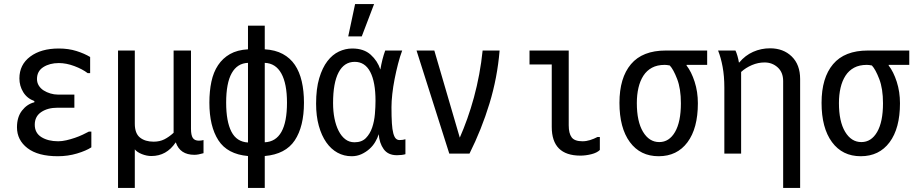

<svg xmlns="http://www.w3.org/2000/svg" viewBox="-20 -776 4540 950"><path d="M64 -146Q64 -197 89 -229Q114 -261 150 -270V-276Q114 -289 95 -320Q76 -351 76 -388Q76 -456 129.5 -496Q183 -536 271 -536Q319 -536 358.5 -523.5Q398 -511 426 -494V-414H414Q388 -434 348 -449Q308 -464 271 -464Q226 -464 194.5 -444Q163 -424 163 -385Q163 -367 172 -352.5Q181 -338 196 -328.5Q211 -319 229.5 -313.5Q248 -308 266 -308H348V-243H264Q216 -243 184 -221.5Q152 -200 152 -159Q152 -118 185 -97.5Q218 -77 268 -77Q287 -77 308.5 -82Q330 -87 350.5 -94Q371 -101 389 -109.5Q407 -118 420 -125H432V-47Q406 -30 361 -16.5Q316 -3 266 -3Q168 -3 116 -43Q64 -83 64 -146Z M564 -526H647V-164Q647 -116 672.5 -95.5Q698 -75 740 -75Q770 -75 793 -86.5Q816 -98 839 -119V-526H925V-139Q925 -107 934 -93.5Q943 -80 964 -80Q976 -80 987 -83V-18Q960 -10 942 -10Q871 -10 850 -71H849Q804 -4 729 -4Q706 -4 682 -13.5Q658 -23 647 -37V154H564Z M1207 -4Q1105 -13 1060.5 -82Q1016 -151 1016 -268Q1016 -325 1026 -372Q1036 -419 1059 -453.5Q1082 -488 1118 -508.5Q1154 -529 1207 -532V-649H1290V-532Q1342 -529 1379 -509Q1416 -489 1439 -455Q1462 -421 1473 -373.5Q1484 -326 1484 -268Q1484 -150 1438.5 -81.5Q1393 -13 1290 -4V154H1207ZM1207 -465Q1154 -463 1126.5 -414Q1099 -365 1099 -268Q1099 -175 1125 -124.5Q1151 -74 1207 -71ZM1400 -268Q1400 -362 1372 -412.5Q1344 -463 1290 -465V-72Q1400 -77 1400 -268Z M1986 -13Q1968 -8 1944 -8Q1900 -8 1878.5 -38Q1857 -68 1854 -112Q1848 -93 1836.5 -73.5Q1825 -54 1807.5 -38.5Q1790 -23 1768 -13Q1746 -3 1720 -3Q1682 -3 1650 -20.5Q1618 -38 1594.5 -71.5Q1571 -105 1557.5 -153.5Q1544 -202 1544 -263Q1544 -337 1559.5 -389Q1575 -441 1600 -473.5Q1625 -506 1657 -521Q1689 -536 1723 -536Q1780 -536 1814 -505.5Q1848 -475 1862 -432Q1871 -485 1886 -526H1970Q1959 -497 1949.5 -460Q1940 -423 1932.5 -385Q1925 -347 1921 -310.5Q1917 -274 1917 -246Q1917 -198 1919 -166.5Q1921 -135 1926 -116.5Q1931 -98 1938.5 -90.5Q1946 -83 1957 -83Q1965 -83 1972.5 -84Q1980 -85 1986 -87ZM1838 -277Q1838 -370 1812 -420Q1786 -470 1735 -470Q1683 -470 1655.5 -418Q1628 -366 1628 -266Q1628 -225 1635 -190Q1642 -155 1655.5 -128.5Q1669 -102 1688.5 -87Q1708 -72 1734 -72Q1770 -72 1790.5 -93Q1811 -114 1821.5 -145Q1832 -176 1835 -212Q1838 -248 1838 -277ZM1737 -756H1831L1770 -596H1703Z M2041 -526H2129L2255 -95Q2274 -138 2292 -188.5Q2310 -239 2325 -294Q2340 -349 2351 -408Q2362 -467 2368 -526H2452Q2441 -392 2402 -264Q2363 -136 2303 -16H2203Z M2948 -98V-34Q2934 -20 2906 -13Q2878 -6 2852 -6Q2710 -6 2710 -148V-457H2600V-526H2794V-156Q2794 -116 2808.5 -96.5Q2823 -77 2862 -77Q2881 -77 2900 -83Q2919 -89 2936 -98Z M3045 -267Q3045 -391 3102 -458.5Q3159 -526 3274 -526H3479V-455H3377V-452Q3401 -421 3417 -371.5Q3433 -322 3433 -265Q3433 -141 3381.5 -72Q3330 -3 3239 -3Q3148 -3 3096.5 -73Q3045 -143 3045 -267ZM3349 -265Q3349 -337 3330.5 -385Q3312 -433 3294 -452Q3279 -455 3269 -455Q3232 -455 3206 -441Q3180 -427 3163.5 -401.5Q3147 -376 3139 -341.5Q3131 -307 3131 -266Q3131 -175 3161.5 -124Q3192 -73 3242 -73Q3291 -73 3320 -123Q3349 -173 3349 -265Z M3855 -375Q3855 -418 3828 -442.5Q3801 -467 3763 -467Q3731 -467 3700.5 -454Q3670 -441 3647 -420V-16H3564V-343Q3564 -399 3555.5 -445Q3547 -491 3533 -526H3619Q3624 -516 3629 -498.5Q3634 -481 3636 -467H3638Q3667 -502 3706.5 -519.5Q3746 -537 3790 -537Q3856 -537 3897.5 -496.5Q3939 -456 3939 -385V154H3855Z M4045 -267Q4045 -391 4102 -458.5Q4159 -526 4274 -526H4479V-455H4377V-452Q4401 -421 4417 -371.5Q4433 -322 4433 -265Q4433 -141 4381.5 -72Q4330 -3 4239 -3Q4148 -3 4096.5 -73Q4045 -143 4045 -267ZM4349 -265Q4349 -337 4330.5 -385Q4312 -433 4294 -452Q4279 -455 4269 -455Q4232 -455 4206 -441Q4180 -427 4163.5 -401.5Q4147 -376 4139 -341.5Q4131 -307 4131 -266Q4131 -175 4161.5 -124Q4192 -73 4242 -73Q4291 -73 4320 -123Q4349 -173 4349 -265Z"/></svg>

Font: D2Coding ligature
Style: Regular
Weight: 400
Monospace: yes
Designer: Yong-Rak Park; Jeong-Hwan Yoon; Sang-Min Lee;
Foundry: NHN Corporation
Version: Version 1.3.2; Build 20180524